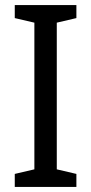

<svg xmlns="http://www.w3.org/2000/svg" viewBox="-20 -734 358 754"><path d="M280 0V-51L203 -69V-645L280 -663V-714H38V-663L115 -645V-69L38 -51V0Z"/></svg>

Font: Noto Sans Lao Looped SemiCondensed
Style: Regular
Weight: 400
Width: 4
Designer: Mark Frömberg, Ben Mitchell
Foundry: The Fontpad Ltd
Version: Version 1.003